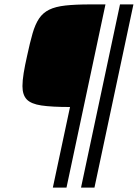

<svg xmlns="http://www.w3.org/2000/svg" viewBox="-20 -708 627 872"><path d="M220 144 298 -222Q215 -222 168 -229Q121 -236 101.5 -256.5Q82 -277 82 -317Q82 -342 87.5 -376Q93 -410 103 -454Q116 -515 128 -556.5Q140 -598 157.5 -624Q175 -650 203.5 -664Q232 -678 277.5 -683Q323 -688 392 -688H459L282 144ZM348 144 525 -688H586L409 144Z"/></svg>

Font: Saira
Style: Italic
Weight: 400
Italic angle: -12°
Designer: Hector Gatti with collaboration of the Omnibus-Type team
Foundry: Omnibus-Type
Version: Version 1.100; ttfautohint (v1.8.3)